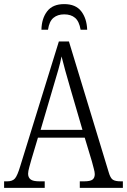

<svg xmlns="http://www.w3.org/2000/svg" viewBox="-20 -916 619 936"><path d="M0 0V-32H15Q41 -32 53 -46Q65 -60 79 -107L267 -714H316L510 -76Q518 -48 530 -40Q542 -32 569 -32H579V0H369V-32H390Q420 -32 431 -40.5Q442 -49 442 -67Q442 -77 437 -95Q432 -113 428 -129L393 -245H165L133 -138Q129 -123 123 -102Q117 -81 117 -69Q117 -51 129 -41.5Q141 -32 172 -32H198V0ZM178 -283H382L323 -485Q309 -533 298 -572.5Q287 -612 280 -641Q275 -613 264 -575Q253 -537 241 -497ZM182 -771Q183 -826 210 -861Q237 -896 293 -896Q349 -896 376 -861Q403 -826 405 -771H373Q366 -812 346 -829Q326 -846 293 -846Q261 -846 240.5 -829Q220 -812 214 -771Z"/></svg>

Font: Noto Serif Condensed Light
Style: Regular
Weight: 300
Width: 3
Designer: Monotype Design Team
Foundry: Monotype Imaging Inc.
Version: Version 2.013